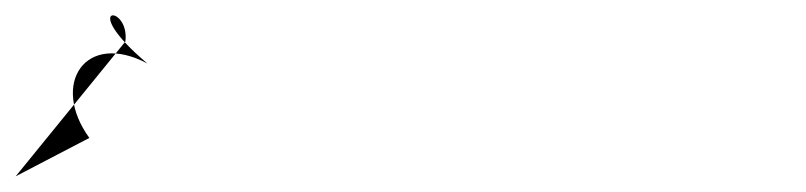

<svg xmlns="http://www.w3.org/2000/svg" viewBox="-160 -53 1028 245"><path d="M0 0C6 -48 -63 -49 28 28C-51 -14 -96 54 -46 123L-140 172Z"/></svg>

Font: CiSf OpenHand
Style: BdExt
Weight: 400
Foundry: Cannot Into Space Fonts
Version: Version 0.7892